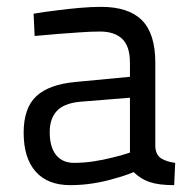

<svg xmlns="http://www.w3.org/2000/svg" viewBox="-20 -530 562 560"><path d="M433 -101Q435 -77 451 -67.5Q467 -58 491 -55L488 10Q443 10 416.5 1Q390 -8 370 -28Q343 -17 313 -9Q287 -1 253.5 4.5Q220 10 185 10Q119 10 84 -29.5Q49 -69 49 -143Q49 -215 86 -249.5Q123 -284 201 -291L359 -306V-347Q359 -395 336.5 -416.5Q314 -438 272 -438Q244 -438 211 -435.5Q178 -433 149 -431Q115 -428 81 -425L78 -490Q113 -496 148 -500Q178 -504 212 -507Q246 -510 275 -510Q355 -510 394 -471Q433 -432 433 -347ZM211 -233Q165 -228 145 -205.5Q125 -183 125 -145Q125 -101 143.5 -78Q162 -55 196 -55Q225 -55 254 -59.5Q283 -64 306 -70Q333 -76 359 -85V-245Z"/></svg>

Font: TitilliumText22L 400 wt
Style: 400 wt
Weight: 400
Designer: Campivisivi
Foundry: Campivisivi
Version: 1.000